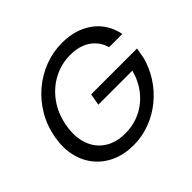

<svg xmlns="http://www.w3.org/2000/svg" viewBox="-166 -904 1110 1110"><g transform="rotate(-45 389.0 -349.0)"><path d="M53.6 -349.5Q67.6 -427.7 106 -493Q144.4 -558.2 200.5 -605.8Q256.7 -653.5 325.1 -679.5Q393.4 -705.5 466.4 -705.5Q577.2 -705.5 653.2 -650.6Q729.2 -595.8 750.5 -495H642.1Q630.6 -535.4 604.3 -564Q578 -592.7 539.7 -607.6Q501.5 -622.5 451.9 -622.5Q378.5 -622.5 314.6 -589.1Q250.7 -555.6 206.5 -494.6Q162.3 -433.6 147.1 -349.5Q132.9 -266.1 155.4 -204.4Q177.8 -142.6 229.8 -109.2Q281.9 -75.7 355.3 -75.7Q423.9 -75.7 481.9 -103.6Q539.9 -131.5 581.3 -182.9Q622.7 -234.2 641.4 -304H363L375.9 -375.6H751L738.4 -306.4Q720.7 -241.8 683.5 -184.9Q646.4 -127.9 593.3 -84.8Q540.2 -41.7 476 -17.6Q411.9 6.5 341 6.5Q268 6.5 208.7 -19.5Q149.4 -45.5 109.8 -93.1Q70.1 -140.8 54.9 -206Q39.6 -271.2 53.6 -349.5Z"/></g></svg>

Font: Poppins Variable
Style: Italic
Weight: 100
Italic angle: -10°
Designer: Jonny Pinhorn
Foundry: Indian Type Foundry
Version: Version 6.000